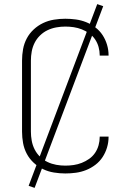

<svg xmlns="http://www.w3.org/2000/svg" viewBox="-20 -834 640 932"><path d="M297 8Q270 8 242 3.5Q214 -1 189 -13Q164 -25 143.5 -44Q123 -63 110 -87.5Q97 -112 92 -139.5Q87 -167 87 -195V-540Q87 -568 92 -595.5Q97 -623 110 -647.5Q123 -672 143.5 -691Q164 -710 189 -722Q214 -734 242 -738.5Q270 -743 297 -743Q323 -743 348.5 -739.5Q374 -736 398 -726.5Q422 -717 443 -701Q464 -685 478 -663.5Q492 -642 499.5 -617Q507 -592 507 -566Q507 -566 507 -565Q507 -564 507 -564H464Q464 -564 464 -564.5Q464 -565 464 -566Q464 -586 458.5 -606Q453 -626 441.5 -643Q430 -660 413 -672Q396 -684 377 -691.5Q358 -699 338 -702Q318 -705 297 -705Q275 -705 253 -701Q231 -697 211 -687.5Q191 -678 174.5 -662Q158 -646 148 -626Q138 -606 134 -584Q130 -562 130 -540V-195Q130 -173 134 -151Q138 -129 148 -109Q158 -89 174.5 -73Q191 -57 211 -47.5Q231 -38 253 -34Q275 -30 297 -30Q318 -30 338 -33Q358 -36 377 -43.5Q396 -51 413 -63Q430 -75 441.5 -92Q453 -109 458.5 -129Q464 -149 464 -169Q464 -170 464 -170.5Q464 -171 464 -171H507Q507 -171 507 -170Q507 -169 507 -169Q507 -143 499.5 -118Q492 -93 478 -71.5Q464 -50 443 -34Q422 -18 398 -8.5Q374 1 348.5 4.5Q323 8 297 8ZM148 78 119 68 452 -814 481 -804Z"/></svg>

Font: Iosevka Curly XLtEx
Style: Regular
Weight: 200
Width: 7
Monospace: yes
Designer: Belleve Invis
Foundry: Belleve Invis
Version: Version 11.1.0; ttfautohint (v1.8.3)